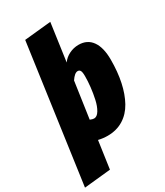

<svg xmlns="http://www.w3.org/2000/svg" viewBox="-284 -859 1015 1180"><g transform="rotate(-30 224.0 -268.5)"><path d="M358.9 -554.2Q420.4 -554.2 453.1 -508.3Q485.8 -462.4 485.8 -376Q485.8 -289.6 470.7 -218.5Q455.6 -147.5 425.8 -93.5Q396 -39.6 347.7 -9.8Q299.3 20 235.8 20Q203.1 20 170.9 12.2L143.1 207L-44.9 226.1L90.8 -744.1L279.8 -763.2L242.2 -496.1Q260.3 -522.5 291.7 -538.3Q323.2 -554.2 358.9 -554.2ZM216.8 -113.8Q237.8 -113.8 254.4 -141.1Q271 -168.5 280 -209.7Q289.1 -251 293.5 -291.7Q297.9 -332.5 297.9 -367.2Q297.9 -397 291.7 -407Q285.6 -417 273.9 -417Q252 -417 226.1 -377.9L189 -121.1Q206.1 -113.8 216.8 -113.8Z"/></g></svg>

Font: Fira Sans Compressed Heavy
Style: Italic
Weight: 900
Width: 3
Italic angle: -8°
Designer: Carrois Corporate & Edenspiekermann AG
Foundry: Carrois Corporate GbR & Edenspiekermann AG
Version: Version 4.203;PS 004.203;hotconv 1.0.88;makeotf.lib2.5.64775